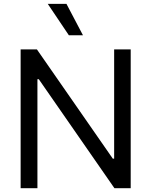

<svg xmlns="http://www.w3.org/2000/svg" viewBox="-20 -986 793 1006"><path d="M664.8 0H579.5L183.2 -571H176.1V0H88.1V-727.3H173.3L571 -154.8H578.1V-727.3H664.8ZM414.8 -801.1H340.9L230.1 -965.9H328.1Z"/></svg>

Font: Linik Sans
Style: Regular
Weight: 400
Designer: Rasmus Andersson (font), Marc Monis (original base), Kil Hyung-jin (Pretendard portions), Cristiano Sobral (main changes
Foundry: rsms
Version: Version 3.018;May 31, 2022;FontCreator 14.0.0.2814 64-bit; t